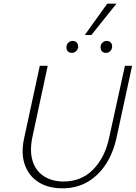

<svg xmlns="http://www.w3.org/2000/svg" viewBox="-20 -1015 737 1042"><path d="M318 7Q242 7 189 -26.5Q136 -60 114.5 -121.5Q93 -183 111 -265L196 -658H239L156 -272Q140 -196 157 -141.5Q174 -87 218.5 -58.5Q263 -30 325 -30Q421 -30 485 -94.5Q549 -159 572 -266L658 -658H697L612 -266Q594 -184 554 -123Q514 -62 455 -27.5Q396 7 318 7ZM370 -728Q360 -728 353 -732.5Q346 -737 342.5 -745.5Q339 -754 341 -763Q342 -776 352 -784.5Q362 -793 374 -793Q385 -793 391.5 -788.5Q398 -784 401.5 -776Q405 -768 404 -758Q402 -746 392.5 -737Q383 -728 370 -728ZM555 -728Q545 -728 538 -732.5Q531 -737 528 -745.5Q525 -754 526 -763Q527 -776 537 -784.5Q547 -793 559 -793Q569 -793 576 -788.5Q583 -784 586.5 -776Q590 -768 588 -758Q587 -746 577.5 -737Q568 -728 555 -728ZM440 -825 562 -995H612L476 -825Z"/></svg>

Font: Ysabeau Infant ExtraLight
Style: Italic
Weight: 250
Italic angle: -12°
Designer: Christian Thalmann (Catharsis Fonts)
Version: Version 2.001;gftools[0.9.30]; featfreeze: ss01,ss02,lnum